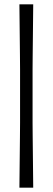

<svg xmlns="http://www.w3.org/2000/svg" viewBox="-20 -758 244 890"><path d="M70 112Q71 25 71.5 -31.5Q72 -88 72.5 -124.5Q73 -161 73 -188.5Q73 -216 73 -244.5Q73 -273 73 -314Q73 -354 73 -382Q73 -410 73 -437.5Q73 -465 72.5 -501.5Q72 -538 71.5 -594.5Q71 -651 70 -738H134Q133 -651 132.5 -594.5Q132 -538 131.5 -501.5Q131 -465 131 -437.5Q131 -410 131 -382Q131 -354 131 -314Q131 -273 131 -244.5Q131 -216 131 -188.5Q131 -161 131.5 -124.5Q132 -88 132.5 -32Q133 24 134 112Z"/></svg>

Font: Ojuju ExtraLight
Style: Bold
Weight: 700
Version: Version 1.000